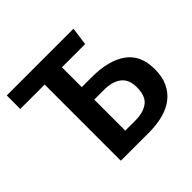

<svg xmlns="http://www.w3.org/2000/svg" viewBox="-169 -868 1046 1046"><g transform="rotate(-45 354.0 -345.5)"><path d="M333 -587V-434H411Q539 -434 611.5 -382.5Q684 -331 684 -222Q684 -163 664 -121Q644 -79 608.5 -52Q573 -25 523.5 -12.5Q474 0 415 0H200V-587H12V-691H526L512 -587ZM545 -221Q545 -282 508.5 -310Q472 -338 409 -338H333V-99H411Q472 -99 508.5 -126Q545 -153 545 -221Z"/></g></svg>

Font: Qnwhxotralxmqkhsjrfbfhwcoqn
Style: Regular
Weight: 500
Designer: Carrois Corporate & Edenspiekermann
Foundry: Carrois Corporate GbR & Edenspiekermann AG
Version: Version 2.001